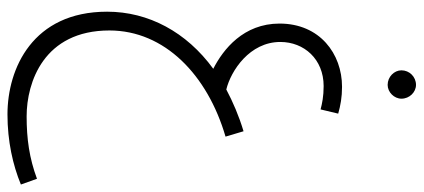

<svg xmlns="http://www.w3.org/2000/svg" viewBox="-322 -400 1106 501"><g transform="rotate(90 230.5 -149.0)"><path d="M201 -608C220 -608 237 -625 237 -644C237 -665 220 -682 201 -682C180 -682 163 -665 163 -644C163 -625 180 -608 201 -608ZM278 384C348 384 410 370 461 349L446 307C392 327 342 334 283 334C194 334 59 289 59 118C59 -26 175 -138 336 -185L322 -232C282 -220 245 -204 213 -187C164 -199 89 -248 89 -328C89 -390 134 -441 204 -441C231 -441 250 -437 265 -433L276 -479C255 -485 233 -489 206 -489C120 -489 41 -431 41 -326C41 -232 108 -179 159 -153C63 -83 10 16 10 124C10 318 158 384 278 384Z"/></g></svg>

Font: Noto Sans Arabic ExtCond Light
Style: Regular
Weight: 300
Width: 2
Designer: Monotype Design Team, Nadine Chahine, Nizar Qandah and Khaled Hosny
Foundry: Monotype Imaging Inc.
Version: Version 2.012